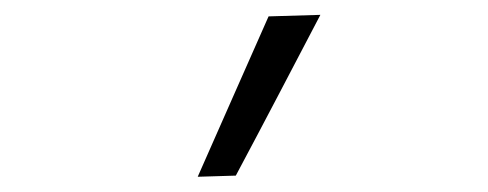

<svg xmlns="http://www.w3.org/2000/svg" viewBox="-20 -812 640 252"><path d="M239.5 -580Q263 -633 286.2 -685.8Q309.5 -738.5 332.5 -790.5L400.5 -792.5Q372.5 -739 345 -686.5Q317.5 -634 289.5 -581.5Z"/></svg>

Font: Commissioner Light
Style: Regular
Weight: 300
Designer: Kostas Bartsokas
Foundry: Kostas Bartsokas
Version: Version 1.000; ttfautohint (v1.8.3)